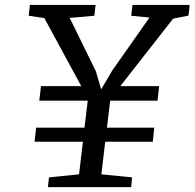

<svg xmlns="http://www.w3.org/2000/svg" viewBox="-20 -765 796 785"><path d="M147.5 -412.8H312.3L161.2 -691.1L97.3 -700.6L102.2 -744.8H370.9L365.8 -700.6L265 -691.8L371.8 -474L393.6 -399.6L438.6 -476.2L591.2 -693.3L516.4 -700.6L521.8 -744.8H755.6L750.7 -701.3L687.8 -688.7L471.8 -412.8H630.6L624.1 -353.5H430.5L417.1 -243H610.6L604.7 -185.4H410.2L394.5 -52.3L519.9 -39.8L516.3 0H176L180.2 -39.8L303.2 -52.3L319 -185.4H121.2L127.8 -243H325.5L338.7 -353.5H140.6Z"/></svg>

Font: Merriweather Light
Style: Italic
Weight: 300
Italic angle: -7.8°
Designer: Eben Sorkin
Foundry: Eben Sorkin
Version: Version 2.101